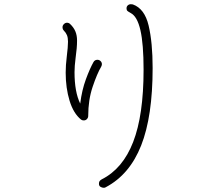

<svg xmlns="http://www.w3.org/2000/svg" viewBox="-20 -831 1040 912"><path d="M705 -508Q705 -278 650.5 -140Q596 -2 483 58Q479 61 473 61Q465 61 457.5 56.5Q450 52 450 42Q450 34 453 29.5Q456 25 463 21Q563 -29 612.5 -156.5Q662 -284 662 -500Q662 -622 647 -687.5Q632 -753 601 -769Q590 -775 585.5 -779Q581 -783 581 -791Q581 -800 587 -805.5Q593 -811 602 -811Q608 -811 611 -810Q667 -790 686 -709.5Q705 -629 705 -508ZM461 -515Q441 -481 420 -418.5Q399 -356 399 -280Q399 -272 393 -265.5Q387 -259 378 -259Q370 -259 365 -263Q329 -292 310.5 -352.5Q292 -413 292 -486Q292 -521 297 -561Q303 -609 303 -633Q303 -652 298 -664Q293 -676 283 -686Q277 -692 277 -702Q277 -710 283.5 -716.5Q290 -723 298 -723Q307 -723 313 -717Q330 -701 338 -682Q346 -663 346 -638Q346 -604 339 -555Q334 -517 334 -488Q334 -394 361 -339Q369 -403 388 -454.5Q407 -506 424 -536Q430 -547 443 -547Q451 -547 457.5 -541Q464 -535 464 -526Q464 -521 461 -515Z"/></svg>

Font: Tsukimi Rounded Light
Style: Regular
Weight: 300
Designer: Takashi Funayama
Foundry: Takashi Funayama
Version: Version 1.032; ttfautohint (v1.8.3)